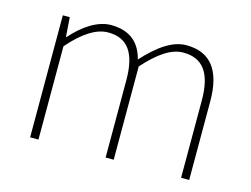

<svg xmlns="http://www.w3.org/2000/svg" viewBox="-79 -670 1047 801"><g transform="rotate(15 444.5 -270.0)"><path d="M105 0H141V-403C201 -472 256 -507 307 -507C392 -507 431 -450 431 -334V0H466V-403C528 -472 580 -507 632 -507C717 -507 757 -450 757 -334V0H792V-339C792 -475 739 -540 636 -540C576 -540 517 -498 455 -430C438 -496 396 -540 310 -540C252 -540 191 -498 143 -443H141L135 -527H105Z"/></g></svg>

Font: Noto Sans Japanese Thin
Style: Regular
Weight: 100
Designer: Ryoko NISHIZUKA (kana & ideographs); Paul D. Hunt (Latin, Greek & Cyrillic); Wenlong ZHANG (bopomofo); Sandoll Communica
Foundry: Adobe Systems Incorporated
Version: Version 1.000;PS 1;hotconv 1.0.78;makeotf.lib2.5.61930